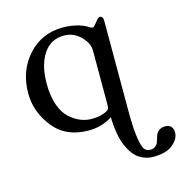

<svg xmlns="http://www.w3.org/2000/svg" viewBox="-96 -532 784 811"><g transform="rotate(-15 296.0 -127.0)"><path d="M321.8 -368.2Q289.1 -404.8 243.2 -404.8Q185.1 -404.8 153.1 -356Q121.1 -307.1 121.1 -227.1Q121.1 -172.9 135 -133.5Q148.9 -94.2 171.9 -73.7Q194.8 -53.2 218.5 -43.7Q242.2 -34.2 266.1 -34.2Q306.6 -34.2 332 -47.4Q341.3 -52.2 343.8 -57.6Q346.2 -63 346.2 -77.1V-128.9V-307.1Q346.2 -319.8 344.2 -328.9Q342.3 -337.9 336.9 -347.4Q331.5 -356.9 321.8 -368.2ZM346.2 -20Q298.3 10.3 242.2 9.8Q143.1 9.8 89.1 -58.1Q35.2 -126 35.2 -207Q35.2 -306.2 95.5 -372.6Q155.8 -439 247.1 -439Q256.3 -439 265.1 -438.5Q273.9 -438 282.5 -436.8Q291 -435.5 299.3 -433.8Q307.6 -432.1 315.7 -429.9Q323.7 -427.7 331.3 -424.6Q338.9 -421.4 346.2 -417.7Q353.5 -414.1 359.9 -409.7Q369.1 -404.3 374 -406.7Q378.9 -409.2 389.2 -422.9Q403.3 -441.9 410.2 -441.9Q425.3 -441.9 424.8 -417V-128.9V-121.1V-27.8Q424.8 47.4 430.9 88.6Q437 129.9 446 142.8Q455.1 155.8 471.2 155.8Q485.4 155.8 494.1 148.9Q502.9 142.1 505.4 135.5Q507.8 128.9 512.2 115.2Q521 76.2 558.1 76.2Q574.2 76.2 583 85.7Q591.8 95.2 591.8 111.8Q591.8 139.6 563 163.8Q534.2 188 476.1 188Q460.9 188 446.5 183.8Q432.1 179.7 417.5 170.7Q402.8 161.6 390.6 145.3Q378.4 128.9 368.7 106.7Q358.9 84.5 353 52Q347.2 19.5 346.2 -20Z"/></g></svg>

Font: Linux Libertine
Style: Bold
Weight: 700
Designer: Philipp H. Poll
Foundry: Philipp H. Poll
Version: Version 5.0.3